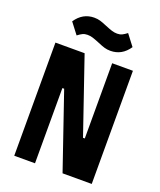

<svg xmlns="http://www.w3.org/2000/svg" viewBox="-163 -1012 927 1113"><g transform="rotate(20 300.0 -455.5)"><path d="M200 -464H189V0H61V-698H241L400 -234H411V-698H539V0H359ZM299 -782Q270 -794 254 -799Q238 -804 221 -804Q204 -804 191.5 -798Q179 -792 162 -779L110 -847Q153 -911 224 -911Q244 -911 261 -906Q278 -901 301 -891Q330 -879 346 -874Q362 -869 379 -869Q396 -869 408.5 -875Q421 -881 438 -894L490 -826Q447 -762 376 -762Q356 -762 339 -767Q322 -772 299 -782Z"/></g></svg>

Font: iA Writer Duo S
Style: Bold
Weight: 700
Designer: Mike Abbink, Paul van der Laan, Pieter van Rosmalen, Oliver Reichenstein
Foundry: Bold Monday and Information Architects Inc.
Version: Version 2.000